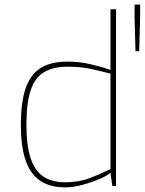

<svg xmlns="http://www.w3.org/2000/svg" viewBox="-20 -803 625 829"><path d="M262 6Q194 6 151.5 -24Q109 -54 89.5 -114Q70 -174 70 -263Q70 -362 91 -422.5Q112 -483 156.5 -510Q201 -537 272 -537Q323 -537 372 -525.5Q421 -514 457 -501V-763H481V0H465L457 -57Q444 -45 410.5 -30.5Q377 -16 336.5 -5Q296 6 262 6ZM262 -16Q321 -16 369 -34.5Q417 -53 457 -73V-485Q408 -498 367 -506.5Q326 -515 272 -515Q209 -515 169.5 -491Q130 -467 112 -412Q94 -357 94 -263Q94 -179 111 -124Q128 -69 165 -42.5Q202 -16 262 -16ZM565 -582 561 -726V-783H585V-726L581 -582Z"/></svg>

Font: Exo Thin Thin
Style: Regular
Weight: 250
Version: Version 2.000